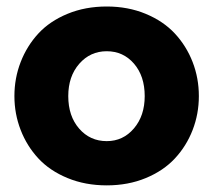

<svg xmlns="http://www.w3.org/2000/svg" viewBox="-20 -555 650 585"><path d="M23.9 -262.2Q23.9 -316.9 43 -366Q62 -415 96.9 -452.9Q131.8 -490.7 185.8 -512.9Q239.7 -535.2 305.2 -535.2Q370.1 -535.2 423.8 -512.9Q477.5 -490.7 512.7 -452.9Q547.9 -415 566.9 -366Q585.9 -316.9 585.9 -262.2Q585.9 -208 566.9 -158.9Q547.9 -109.9 512.9 -72.3Q478 -34.7 424.3 -12.5Q370.6 9.8 305.2 9.8Q239.7 9.8 185.8 -12.5Q131.8 -34.7 96.9 -72.3Q62 -109.9 43 -158.9Q23.9 -208 23.9 -262.2ZM305.2 -125Q355 -125 387.9 -163.6Q420.9 -202.1 420.9 -262.2Q420.9 -323.2 388.2 -361.1Q355.5 -398.9 305.2 -398.9Q254.9 -398.9 221.4 -360.6Q188 -322.3 188 -262.2Q188 -201.2 221.2 -163.1Q254.4 -125 305.2 -125Z"/></svg>

Font: Rawline ExtraBold
Style: Regular
Weight: 800
Designer: Matt McInerney, Pablo Impallari, Rodrigo Fuenzalida
Foundry: Matt McInerney, Pablo Impallari, Rodrigo Fuenzalida
Version: Version 4.020;PS 004.020;hotconv 1.0.88;makeotf.lib2.5.64775